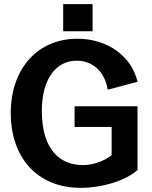

<svg xmlns="http://www.w3.org/2000/svg" viewBox="-20 -893 736 927"><path d="M370 14C471 14 584 -19 644 -72V-380H340V-280H519V-143C476 -112 428 -96 379 -96C279 -96 182 -160 182 -358C182 -508 248 -600 350 -600C427 -600 486 -548 500 -460L644 -498C616 -622 498 -706 354 -706C162 -706 32 -562 32 -347C32 -132 160 14 370 14ZM285 -742H427V-873H285Z"/></svg>

Font: Ronzino
Style: Bold
Weight: 700
Designer: Nunzio Mazzaferro
Foundry: Collletttivo
Version: Version 1.000;Glyphs 3.3 (3337)